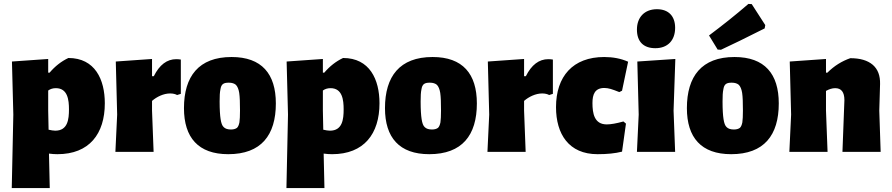

<svg xmlns="http://www.w3.org/2000/svg" viewBox="-20 -775 4553 980"><path d="M40 185H234L230 9C245 11 260 12 273 12C436 12 515 -92 515 -248C515 -369 465 -479 329 -479C293 -462 261 -437 233 -404H226V-474L41 -461L48 -190ZM226 -313C237 -321 250 -325 265 -325C326 -325 332 -264 332 -217C332 -166 326 -108 262 -108C253 -108 241 -110 228 -113L226 -210Z M764 0 756 -210V-260C780 -281 815 -298 848 -298C863 -298 875 -295 884 -290L903 -296V-471C896 -472 889 -473 880 -473C832 -473 794 -444 765 -386H756V-474L571 -461L578 -190L569 0Z M1162 -484C994 -484 919 -385 919 -223C919 -73 992 12 1145 12C1313 12 1388 -85 1388 -247C1388 -398 1316 -484 1162 -484ZM1148 -353C1164 -353 1176 -349 1184 -342C1192 -334 1198 -320 1201 -301C1204 -281 1205 -251 1205 -211C1205 -184 1204 -163 1202 -150C1199 -136 1195 -127 1189 -122C1182 -117 1172 -114 1159 -114C1142 -114 1130 -118 1122 -126C1114 -133 1109 -147 1106 -167C1103 -186 1101 -216 1101 -257C1101 -284 1102 -305 1105 -318C1109 -346 1121 -353 1148 -353Z M1442 185H1636L1632 9C1647 11 1662 12 1675 12C1838 12 1917 -92 1917 -248C1917 -369 1867 -479 1731 -479C1695 -462 1663 -437 1635 -404H1628V-474L1443 -461L1450 -190ZM1628 -313C1639 -321 1652 -325 1667 -325C1728 -325 1734 -264 1734 -217C1734 -166 1728 -108 1664 -108C1655 -108 1643 -110 1630 -113L1628 -210Z M2188 -484C2020 -484 1945 -385 1945 -223C1945 -73 2018 12 2171 12C2339 12 2414 -85 2414 -247C2414 -398 2342 -484 2188 -484ZM2174 -353C2190 -353 2202 -349 2210 -342C2218 -334 2224 -320 2227 -301C2230 -281 2231 -251 2231 -211C2231 -184 2230 -163 2228 -150C2225 -136 2221 -127 2215 -122C2208 -117 2198 -114 2185 -114C2168 -114 2156 -118 2148 -126C2140 -133 2135 -147 2132 -167C2129 -186 2127 -216 2127 -257C2127 -284 2128 -305 2131 -318C2135 -346 2147 -353 2174 -353Z M2663 0 2655 -210V-260C2679 -281 2714 -298 2747 -298C2762 -298 2774 -295 2783 -290L2802 -296V-471C2795 -472 2788 -473 2779 -473C2731 -473 2693 -444 2664 -386H2655V-474L2470 -461L2477 -190L2468 0Z M3186 -460C3150 -476 3109 -484 3064 -484C2904 -484 2818 -385 2818 -228C2818 -91 2883 12 3030 12C3079 12 3120 8 3155 -1L3175 -144L3162 -155C3126 -145 3098 -140 3077 -140C3013 -140 3004 -197 3004 -249C3004 -293 3016 -326 3065 -326C3075 -326 3086 -324 3097 -321C3108 -318 3123 -312 3141 -305L3155 -312Z M3240 -190 3231 0H3426L3418 -210L3427 -474L3233 -461ZM3333 -728C3270 -728 3231 -687 3231 -624C3231 -563 3264 -529 3325 -529C3389 -529 3426 -570 3426 -633C3426 -692 3393 -728 3333 -728Z M3729 -484C3561 -484 3486 -385 3486 -223C3486 -73 3559 12 3712 12C3880 12 3955 -85 3955 -247C3955 -398 3883 -484 3729 -484ZM3715 -353C3731 -353 3743 -349 3751 -342C3759 -334 3765 -320 3768 -301C3771 -281 3772 -251 3772 -211C3772 -184 3771 -163 3769 -150C3766 -136 3762 -127 3756 -122C3749 -117 3739 -114 3726 -114C3709 -114 3697 -118 3689 -126C3681 -133 3676 -147 3673 -167C3670 -186 3668 -216 3668 -257C3668 -284 3669 -305 3672 -318C3676 -346 3688 -353 3715 -353ZM3817 -754 3800 -755C3734 -698 3667 -645 3599 -594L3643 -522L3660 -521C3714 -546 3788 -582 3883 -630L3886 -647Z M4009 0H4204L4196 -210V-311C4212 -320 4228 -325 4243 -325C4274 -325 4290 -305 4290 -264L4280 0H4475L4468 -210L4472 -346C4473 -389 4461 -421 4435 -444C4408 -467 4370 -478 4320 -478C4277 -463 4238 -439 4203 -404H4196V-474L4011 -461L4018 -190Z"/></svg>

Font: Luna Sans Black
Style: Regular
Weight: 900
Designer: Juan Pablo del Peral
Foundry: Huerta Tipografica
Version: Version 2.001; ttfautohint (v1.5)